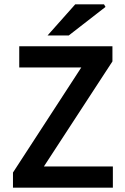

<svg xmlns="http://www.w3.org/2000/svg" viewBox="-20 -868 580 888"><path d="M40 0V-70L356 -556H69V-654H500V-584L183 -98H502V0ZM200 -704 328 -848H461L468 -836L298 -704Z"/></svg>

Font: Source Sans 3 SemiBold
Style: Regular
Weight: 600
Designer: Paul D. Hunt
Foundry: Adobe
Version: Version 3.046;hotconv 1.0.118;makeotfexe 2.5.65603